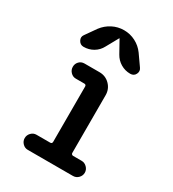

<svg xmlns="http://www.w3.org/2000/svg" viewBox="-185 -866 870 967"><g transform="rotate(30 250.0 -382.5)"><path d="M210 -87.9Q214.8 -87.9 217.8 -90.8Q220.7 -93.8 220.7 -98.6V-420.9Q220.7 -425.8 217.8 -428.7Q214.8 -431.6 210 -431.6H160.2Q142.6 -431.6 129.9 -444.8Q117.2 -458 117.2 -476.1Q117.2 -494.1 129.4 -506.8Q141.6 -519.5 160.2 -519.5H247.1Q283.2 -519.5 307.6 -494.6Q332 -469.7 332 -434.6V-98.6Q332 -93.8 335.4 -90.8Q338.9 -87.9 342.8 -87.9H392.6Q410.2 -87.9 423.3 -74.7Q436.5 -61.5 436.5 -43.9Q436.5 -26.4 423.8 -13.2Q411.1 0 392.6 0H129.9Q112.3 0 99.6 -13.2Q86.9 -26.4 86.9 -43.9Q86.9 -61.5 99.6 -74.7Q112.3 -87.9 129.9 -87.9ZM113.3 -589.8Q93.8 -589.8 84 -607.9Q74.2 -626 85.9 -641.6L129.9 -704.1Q151.4 -732.4 182.6 -748.5Q213.9 -764.6 249.5 -764.6Q285.2 -764.6 316.4 -748.5Q347.7 -732.4 368.2 -704.1L412.1 -641.6Q423.8 -626 415 -607.9Q406.2 -589.8 384.8 -589.8Q354.5 -589.8 329.1 -605Q303.7 -620.1 289.1 -646.5L250 -716.8Q250 -717.8 249 -717.8Q248 -717.8 248 -716.8L209 -646.5Q195.3 -620.1 169.9 -605Q144.5 -589.8 113.3 -589.8Z"/></g></svg>

Font: Rounded-X Mgen+ 1m medium
Style: Regular
Weight: 500
Designer: [Source Han Sans]
Ryoko NISHIZUKA  (kana & ideographs); Paul D. Hunt (Latin, Greek & Cyrillic); Wenlong ZHANG  (bopomofo
Version: Version 1.059.20150602